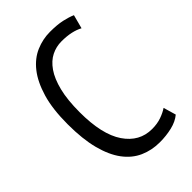

<svg xmlns="http://www.w3.org/2000/svg" viewBox="-217 -796 892 892"><g transform="rotate(-45 229.0 -350.0)"><path d="M430 -27Q405 -6 367 3Q329 12 287 12Q234 12 189 -8Q144 -28 111.5 -71.5Q79 -115 61 -184Q43 -253 43 -350Q43 -450 63.5 -519Q84 -588 118 -631Q152 -674 196.5 -693Q241 -712 288 -712Q336 -712 367.5 -705Q399 -698 422 -688L404 -620Q384 -631 357 -637Q330 -643 295 -643Q260 -643 229 -627.5Q198 -612 174 -577.5Q150 -543 136 -487Q122 -431 122 -350Q122 -204 172 -130.5Q222 -57 305 -57Q339 -57 366 -66.5Q393 -76 412 -89Z"/></g></svg>

Font: PT Sans Narrow
Style: Regular
Weight: 400
Width: 3
Designer: A.Korolkova, O.Umpeleva, V.Yefimov
Foundry: ParaType Ltd
Version: Version 2.003W OFL